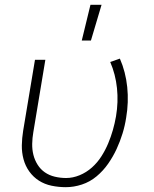

<svg xmlns="http://www.w3.org/2000/svg" viewBox="-20 -768 640 796"><path d="M253 8Q223 8 194 2Q165 -4 141.5 -19Q118 -34 101.5 -57Q85 -80 77.5 -108Q70 -136 70.5 -165.5Q71 -195 76 -226L125 -520H168L118 -219Q114 -196 113.5 -172Q113 -148 118.5 -126Q124 -104 136 -85Q148 -66 166 -53.5Q184 -41 207 -35.5Q230 -30 254 -30Q282 -30 310 -41.5Q338 -53 361 -73.5Q384 -94 400.5 -120Q417 -146 428.5 -173.5Q440 -201 448 -229Q456 -257 461 -286Q471 -345 465 -402.5Q459 -460 437 -511L477 -525Q501 -470 507.5 -407Q514 -344 503 -280Q498 -247 488 -214.5Q478 -182 463.5 -150.5Q449 -119 428.5 -89.5Q408 -60 380.5 -37Q353 -14 319.5 -3Q286 8 253 8ZM319 -600 355 -748H401L357 -600Z"/></svg>

Font: Iosevka Extralight Extended
Style: Italic
Weight: 200
Width: 7
Italic angle: -9°
Monospace: yes
Designer: Belleve Invis
Foundry: Belleve Invis
Version: Version 32.5.0; ttfautohint (v1.8.4)